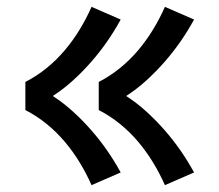

<svg xmlns="http://www.w3.org/2000/svg" viewBox="-20 -620 640 560"><path d="M461 -80Q446 -114 426.5 -146Q407 -178 383 -206.5Q359 -235 330 -258.5Q301 -282 268 -299V-381Q301 -398 330 -421.5Q359 -445 383 -473.5Q407 -502 426.5 -534Q446 -566 461 -600L546 -563Q528 -530 506.5 -499Q485 -468 460 -439.5Q435 -411 407 -385.5Q379 -360 348 -340Q379 -320 407 -294.5Q435 -269 460 -240.5Q485 -212 506.5 -181Q528 -150 546 -117ZM247 -80Q232 -114 212.5 -146Q193 -178 169 -206.5Q145 -235 116 -258.5Q87 -282 54 -299V-381Q87 -398 116 -421.5Q145 -445 169 -473.5Q193 -502 212.5 -534Q232 -566 247 -600L332 -563Q314 -530 292.5 -499Q271 -468 246 -439.5Q221 -411 193 -385.5Q165 -360 134 -340Q165 -320 193 -294.5Q221 -269 246 -240.5Q271 -212 292.5 -181Q314 -150 332 -117Z"/></svg>

Font: Iosevka Custom Medium Extended
Style: Regular
Weight: 500
Width: 7
Monospace: yes
Designer: Belleve Invis
Foundry: Belleve Invis
Version: Version 11.2.4; ttfautohint (v1.8.4)